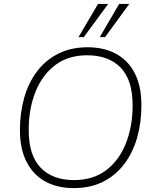

<svg xmlns="http://www.w3.org/2000/svg" viewBox="-20 -955 791 983"><path d="M357 8Q273 8 211.5 -26Q150 -60 116 -126.5Q82 -193 82 -289Q82 -378 104 -455Q126 -532 170 -590Q214 -648 279 -680.5Q344 -713 429 -713Q513 -713 575 -679Q637 -645 670.5 -579Q704 -513 704 -416Q704 -327 682 -250Q660 -173 616 -115Q572 -57 507.5 -24.5Q443 8 357 8ZM359 -33Q457 -33 523.5 -83.5Q590 -134 624.5 -221Q659 -308 659 -416Q659 -546 597.5 -609Q536 -672 426 -672Q329 -672 262.5 -621.5Q196 -571 161.5 -484.5Q127 -398 127 -289Q127 -159 188.5 -96Q250 -33 359 -33ZM382 -765 482 -935H534L409 -765ZM491 -765 590 -935H642L518 -765Z"/></svg>

Font: Nunito Sans 12pt ExtraLight 12pt ExtraLight
Style: Italic
Weight: 250
Italic angle: -9°
Version: Version 3.101;gftools[0.9.27]